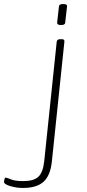

<svg xmlns="http://www.w3.org/2000/svg" viewBox="-123 -719 433 951"><path d="M-9 212Q-43 212 -73 202.5Q-103 193 -103 183Q-103 177 -101 169Q-99 161 -95 161Q-89 161 -68.5 169.5Q-48 178 -8 178Q44 178 67 156.5Q90 135 96 80L158 -513Q160 -525 176 -525H182Q198 -525 196 -513L134 80Q127 150 93 181Q59 212 -9 212ZM179 -595Q159 -595 160 -607L169 -687Q169 -699 190 -699Q211 -699 209 -687L200 -607Q200 -595 179 -595Z"/></svg>

Font: Asap Expanded Expanded Thin
Style: Italic
Weight: 100
Width: 7
Italic angle: -6°
Designer: Pablo Cosgaya
Foundry: Omnibus-Type
Version: Version 3.001; ttfautohint (v1.8.4.7-5d5b)